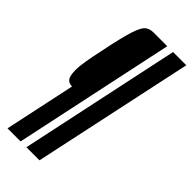

<svg xmlns="http://www.w3.org/2000/svg" viewBox="-263 -739 934 934"><g transform="rotate(45 204.5 -272.0)"><path d="M44 -295Q44 -336 70 -454Q92 -562 107.5 -610Q123 -658 139 -673Q155 -688 184 -688H278L101 144H11L89 -222Q65 -222 54.5 -237.5Q44 -253 44 -295ZM141 144 318 -688H409L231 144Z"/></g></svg>

Font: Saira Ultra Condensed
Style: Bold Italic
Weight: 700
Width: 1
Italic angle: -12°
Designer: Hector Gatti with collaboration of the Omnibus-Type team
Foundry: Omnibus-Type
Version: Version 1.001; ttfautohint (v1.8)